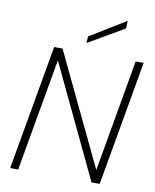

<svg xmlns="http://www.w3.org/2000/svg" viewBox="-97 -986 854 1060"><g transform="rotate(10 329.5 -456.5)"><path d="M34 0 157 -700H204L504 -72L614 -700H659L536 0H490L190 -631L79 0ZM329 -753 331 -790 532 -913 530 -870Z"/></g></svg>

Font: DM Sans 18pt ExtraLight
Style: Italic
Weight: 250
Italic angle: -10°
Designer: Colophon Foundry, Jonny Pinhorn
Foundry: Colophon Foundry
Version: Version 4.004;gftools[0.9.30]